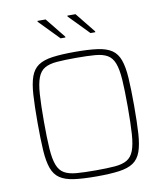

<svg xmlns="http://www.w3.org/2000/svg" viewBox="-97 -981 919 1069"><g transform="rotate(-10 363.0 -447.0)"><path d="M363 8Q286 8 235.5 1Q185 -6 155.5 -26Q126 -46 112 -85Q98 -124 94 -187Q90 -250 90 -344Q90 -438 94 -501Q98 -564 112 -603Q126 -642 155.5 -662Q185 -682 235.5 -689Q286 -696 363 -696Q440 -696 490.5 -689Q541 -682 570.5 -662Q600 -642 614 -603Q628 -564 632 -501Q636 -438 636 -344Q636 -250 632 -187Q628 -124 614 -85Q600 -46 570.5 -26Q541 -6 490.5 1Q440 8 363 8ZM363 -26Q428 -26 471 -29.5Q514 -33 540 -48Q566 -63 579 -97Q592 -131 596 -190.5Q600 -250 600 -344Q600 -438 596 -497.5Q592 -557 579 -591Q566 -625 540 -640Q514 -655 471 -658.5Q428 -662 363 -662Q298 -662 255 -658.5Q212 -655 186 -640Q160 -625 147 -591Q134 -557 130 -497.5Q126 -438 126 -344Q126 -250 130 -190.5Q134 -131 147 -97Q160 -63 186 -48Q212 -33 255 -29.5Q298 -26 363 -26ZM494 -784H467L357 -897V-902H403L494 -789ZM325 -784H298L188 -897V-902H234L325 -789Z"/></g></svg>

Font: Saira Thin
Style: Regular
Weight: 100
Designer: Hector Gatti with collaboration of the Omnibus-Type team
Foundry: Omnibus-Type
Version: Version 1.101